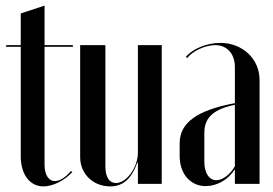

<svg xmlns="http://www.w3.org/2000/svg" viewBox="-20 -656 975 685"><path d="M135 9C169 9 210 -12 238 -42L233 -46C214 -23 193 -10 176 -10C153 -10 139 -33 139 -68V-489H240V-495H139V-636L54 -608V-495H2V-489H54V-99C54 -34 86 9 135 9Z M470 -76H472V0H557V-495H472V-111C472 -60 432 -3 394 -3C370 -3 356 -24 356 -63V-495H266V-95C266 -36 312 9 373 9C419 9 449 -18 470 -76Z M621 -99C621 -36 659 8 714 8C753 8 795 -15 816 -50H818V0H906V-371C906 -446 845 -503 766 -503C718 -503 667 -482 643 -453L648 -449C667 -474 712 -495 748 -495C790 -495 818 -464 818 -417V-288C683 -263 621 -218 621 -145ZM752 -13C726 -13 709 -39 709 -79V-182C709 -238 744 -267 818 -282V-63C802 -34 774 -13 752 -13Z"/></svg>

Font: Moniqa SemBd Display
Style: Regular
Weight: 600
Designer: Rajesh Rajput
Foundry: Rajesh Rajput
Version: Version 1.000